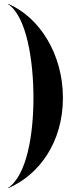

<svg xmlns="http://www.w3.org/2000/svg" viewBox="-20 -820 416 1010"><path d="M22 -798.5C121 -733.5 156 -497 156 -305C156 -113 121 103.5 22 168.5L23 170C186 100 311 -72 311 -305C311 -538 186 -730 23 -800Z"/></svg>

Font: Bodoni* 96pt
Style: Bold
Weight: 700
Version: Version 2.3